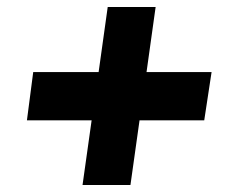

<svg xmlns="http://www.w3.org/2000/svg" viewBox="-20 -639 657 549"><path d="M585 -433H399L425 -619H288L262 -433H75L57 -295H242L216 -110H353L379 -295H564Z"/></svg>

Font: United Sans Black
Style: Italic
Weight: 900
Italic angle: -8°
Designer: Pablo Impallari, Rodrigo Fuenzalida (Modified by Dan O. Williams)
Version: Version 1.000;PS 001.000;hotconv 1.0.88;makeotf.lib2.5.64775